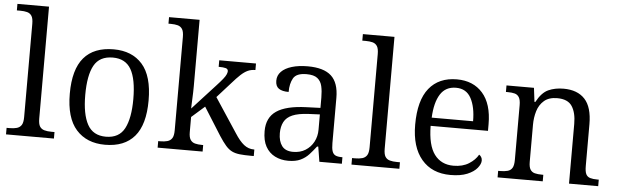

<svg xmlns="http://www.w3.org/2000/svg" viewBox="-49 -932 3585 1114"><g transform="rotate(5 1744.0 -375.0)"><path d="M12 0V-38H30Q54 -38 71.5 -43Q89 -48 98.5 -62.5Q108 -77 108 -109V-652Q108 -684 98.5 -698.5Q89 -713 72 -717.5Q55 -722 32 -722H12V-760H196V-109Q196 -77 205 -62.5Q214 -48 231.5 -43Q249 -38 274 -38H291V0Z M589 10Q482 10 421 -58.5Q360 -127 360 -268Q360 -409 418.5 -477.5Q477 -546 592 -546Q699 -546 759 -478Q819 -410 819 -268Q819 -127 760.5 -58.5Q702 10 589 10ZM590 -37Q667 -37 698.5 -97Q730 -157 730 -268Q730 -384 697.5 -441Q665 -498 591 -498Q514 -498 482 -440.5Q450 -383 450 -268Q450 -156 482.5 -96.5Q515 -37 590 -37Z M895 0V-38H907Q931 -38 948.5 -43Q966 -48 975.5 -62.5Q985 -77 985 -109V-652Q985 -684 975.5 -698.5Q966 -713 949 -717.5Q932 -722 909 -722H895V-760H1073V-374Q1073 -359 1072.5 -339Q1072 -319 1071 -299.5Q1070 -280 1069.5 -264.5Q1069 -249 1069 -243L1201 -387Q1226 -414 1239.5 -431Q1253 -448 1257.5 -459Q1262 -470 1262 -477Q1262 -490 1248.5 -494Q1235 -498 1207 -498V-536H1421V-498Q1396 -498 1376.5 -489Q1357 -480 1336 -460.5Q1315 -441 1288 -410L1209 -322L1340 -123Q1368 -79 1394 -58.5Q1420 -38 1452 -38H1455V0H1441Q1400 0 1373 -3Q1346 -6 1327 -15.5Q1308 -25 1290.5 -45Q1273 -65 1251 -99L1149 -261L1073 -194V-106Q1073 -76 1082.5 -61.5Q1092 -47 1109.5 -42.5Q1127 -38 1151 -38H1157V0Z M1656 10Q1613 10 1578.5 -7.5Q1544 -25 1524.5 -60Q1505 -95 1505 -150Q1505 -229 1561 -267Q1617 -305 1734 -309L1816 -312V-372Q1816 -410 1809.5 -438.5Q1803 -467 1782.5 -483.5Q1762 -500 1719 -500Q1660 -500 1642 -468.5Q1624 -437 1624 -388Q1586 -388 1566.5 -401.5Q1547 -415 1547 -447Q1547 -478 1568.5 -500Q1590 -522 1629.5 -534Q1669 -546 1722 -546Q1815 -546 1859 -506Q1903 -466 1903 -378V-115Q1903 -84 1908.5 -67.5Q1914 -51 1927 -44.5Q1940 -38 1964 -38H1968V0H1837L1823 -87H1816Q1797 -62 1776.5 -39.5Q1756 -17 1727.5 -3.5Q1699 10 1656 10ZM1680 -44Q1721 -44 1751.5 -63Q1782 -82 1799 -114Q1816 -146 1816 -185V-274L1750 -271Q1691 -268 1657 -253.5Q1623 -239 1608.5 -211.5Q1594 -184 1594 -146Q1594 -99 1614.5 -71.5Q1635 -44 1680 -44Z M2024 0V-38H2042Q2066 -38 2083.5 -43Q2101 -48 2110.5 -62.5Q2120 -77 2120 -109V-652Q2120 -684 2110.5 -698.5Q2101 -713 2084 -717.5Q2067 -722 2044 -722H2024V-760H2208V-109Q2208 -77 2217 -62.5Q2226 -48 2243.5 -43Q2261 -38 2286 -38H2303V0Z M2601 10Q2493 10 2432.5 -61.5Q2372 -133 2372 -263Q2372 -405 2429 -475.5Q2486 -546 2591 -546Q2686 -546 2741 -483.5Q2796 -421 2796 -303V-264H2462Q2463 -151 2502.5 -98Q2542 -45 2614 -45Q2667 -45 2703.5 -68Q2740 -91 2757 -122Q2764 -118 2769.5 -109.5Q2775 -101 2775 -89Q2775 -69 2756 -45.5Q2737 -22 2698.5 -6Q2660 10 2601 10ZM2705 -312Q2705 -395 2677.5 -446Q2650 -497 2590 -497Q2529 -497 2498.5 -448.5Q2468 -400 2464 -312Z M2875 0V-38H2886Q2912 -38 2930 -43Q2948 -48 2957 -63Q2966 -78 2966 -110V-429Q2966 -459 2957 -474Q2948 -489 2931.5 -493.5Q2915 -498 2891 -498H2880V-536H3040L3050 -455H3055Q3085 -511 3123.5 -528.5Q3162 -546 3212 -546Q3293 -546 3336 -499.5Q3379 -453 3379 -353V-111Q3379 -78 3386.5 -63Q3394 -48 3410.5 -43Q3427 -38 3453 -38H3461V0H3291V-348Q3291 -413 3266.5 -450.5Q3242 -488 3180 -488Q3132 -488 3104 -464Q3076 -440 3064.5 -402Q3053 -364 3053 -322V-106Q3053 -76 3062 -61.5Q3071 -47 3088 -42.5Q3105 -38 3131 -38H3138V0Z"/></g></svg>

Font: Noto Serif Hentaigana EL
Style: Regular
Weight: 400
Designer: Kazuhiro Yamada
Foundry: nipponia
Version: Version 1.000